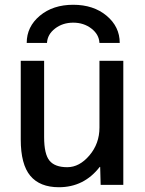

<svg xmlns="http://www.w3.org/2000/svg" viewBox="-20 -775 609 805"><path d="M482 -595H397Q395 -631 363 -655.5Q331 -680 287 -680Q243 -680 211 -655.5Q179 -631 177 -595H92Q92 -663 147 -709Q202 -755 287 -755Q372 -755 427 -709Q482 -663 482 -595ZM402 0 400 -75H398Q332 10 227 10Q147 10 107 -38Q67 -86 67 -190V-520H165V-200Q165 -129 187.5 -101.5Q210 -74 262 -74Q313 -74 355 -123.5Q397 -173 397 -240V-520H497V0Z"/></svg>

Font: Mplus 1p Medium
Style: Regular
Weight: 500
Version: Version 1.061